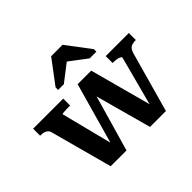

<svg xmlns="http://www.w3.org/2000/svg" viewBox="-175 -1037 1281 1281"><g transform="rotate(-45 466.0 -396.0)"><path d="M480 -438H454L575 4H725L844 -422Q850 -442 859 -453Q868 -464 882 -468.5Q896 -473 913 -473H918V-539H700V-474H704Q723 -474 738 -471.5Q753 -469 762.5 -464Q772 -459 772 -453L670 -67L692 -61L563 -539H435L302 -66L326 -61L223 -466Q223 -470 233 -471.5Q243 -473 259 -473.5Q275 -474 294 -474H299V-539H15V-473H19Q38 -473 51 -469Q64 -465 73.5 -456Q83 -447 87 -429L204 4H353ZM550 -796H442L316 -628V-604H370L532 -729L451 -727L614 -604H677V-628Z"/></g></svg>

Font: Roboto Serif 20pt SemiBold
Style: Regular
Weight: 600
Version: Version 1.008